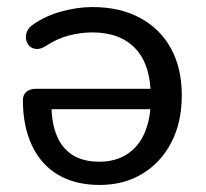

<svg xmlns="http://www.w3.org/2000/svg" viewBox="-20 -516 586 545"><path d="M263 9Q194 9 145.5 -19.5Q97 -48 71 -102.5Q45 -157 45 -232Q45 -247 55 -255.5Q65 -264 83 -264H425V-206H106L126 -220Q126 -168 141 -131.5Q156 -95 186 -76Q216 -57 262 -57Q308 -57 341 -78.5Q374 -100 391 -140Q408 -180 408 -235V-242Q408 -331 365 -377.5Q322 -424 242 -424Q210 -424 176.5 -415.5Q143 -407 111 -386Q95 -376 83 -377Q71 -378 63.5 -385.5Q56 -393 54 -404.5Q52 -416 57 -427.5Q62 -439 75 -447Q109 -471 154.5 -483.5Q200 -496 242 -496Q320 -496 377 -465.5Q434 -435 465 -379Q496 -323 496 -245Q496 -169 466.5 -112Q437 -55 384.5 -23Q332 9 263 9Z"/></svg>

Font: Nunito Medium
Style: Regular
Weight: 500
Designer: Vernon Adams
Foundry: Vernon Adams
Version: Version 3.602